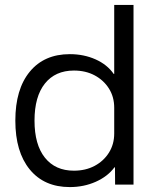

<svg xmlns="http://www.w3.org/2000/svg" viewBox="-20 -750 647 780"><path d="M263.6 10Q159.5 10 100.9 -61.5Q42.3 -133 42.3 -260Q42.3 -387.5 100.9 -458.7Q159.5 -530 263.6 -530Q320.5 -530 368 -508.9Q415.5 -487.7 441.9 -449.7H444V-730H522.4V0H447.6L447.1 -70.3H445Q417.8 -33.3 369.1 -11.6Q320.5 10 263.6 10ZM280.1 -56.6Q327.8 -56.6 364.5 -76.2Q401.2 -95.8 422.6 -129.9Q444 -164 444 -207.7V-312.3Q444 -356.4 422.6 -390.3Q401.2 -424.2 364.6 -443.8Q327.9 -463.4 280.4 -463.4Q204.6 -463.4 162.4 -410.6Q120.2 -357.7 120.2 -260Q120.2 -162.4 162.4 -109.5Q204.6 -56.6 280.1 -56.6Z"/></svg>

Font: M PLUS 1 Thin
Style: Regular
Weight: 100
Designer: Coji Morishita
Foundry: UNDERFOREST DESIGN
Version: Version 1.001